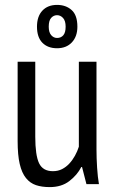

<svg xmlns="http://www.w3.org/2000/svg" viewBox="-20 -752 474 784"><path d="M124 -500V-194Q124 -118 139.5 -85.5Q155 -53 196 -53Q217 -53 233.5 -61.5Q250 -70 263 -84Q276 -98 286 -116Q296 -134 302 -153V-500H374V-142Q374 -106 376.5 -67.5Q379 -29 384 0H333L315 -70H312Q295 -37 263 -12.5Q231 12 183 12Q151 12 127 4Q103 -4 86 -25Q69 -46 60.5 -82.5Q52 -119 52 -176V-500ZM131 -643Q131 -685 153 -708.5Q175 -732 213 -732Q249 -732 272.5 -711Q296 -690 296 -643Q296 -603 273.5 -579Q251 -555 213 -555Q175 -555 153 -577.5Q131 -600 131 -643ZM179 -643Q179 -620 189 -608.5Q199 -597 213 -597Q229 -597 238.5 -608Q248 -619 248 -643Q248 -667 237.5 -678.5Q227 -690 213 -690Q199 -690 189 -679Q179 -668 179 -643Z"/></svg>

Font: PT Sans Narrow
Style: Regular
Weight: 400
Width: 3
Designer: A.Korolkova, O.Umpeleva, V.Yefimov
Foundry: ParaType Ltd
Version: Version 2.003W OFL